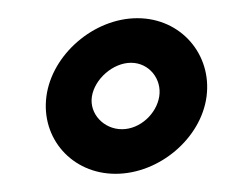

<svg xmlns="http://www.w3.org/2000/svg" viewBox="-20 -187 254 211"><path d="M81 -81C84 -100 104 -118 124 -118C144 -118 158 -100 155 -81C152 -62 134 -45 114 -45C94 -45 78 -62 81 -81ZM31 -81C25 -35 59 4 107 4C155 4 201 -35 207 -81C213 -127 179 -167 131 -167C83 -167 37 -127 31 -81Z"/></svg>

Font: Hussar Tani
Style: DwaKurs
Weight: 700
Foundry: Cannot Into Space Fonts
Version: Version 0.92